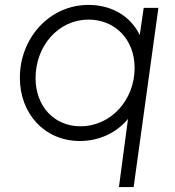

<svg xmlns="http://www.w3.org/2000/svg" viewBox="-20 -563 713 783"><path d="M465 200H525L626 -531H566L550 -420C513 -496 437 -543 341 -543C182 -543 61 -408 61 -246C61 -100 161 12 306 12C384 12 455 -21 502 -78ZM125 -244C125 -374 216 -483 342 -483C448 -483 529 -403 529 -286C529 -157 434 -48 308 -48C200 -48 125 -131 125 -244Z"/></svg>

Font: Mluvka Light
Style: Italic
Weight: 300
Italic angle: -8°
Designer: Modified by Jiří Krblich, Original typeface by Gumpita Rahayu
Foundry: Gumpita Rahayu & Jiří Krblich
Version: Version 2.000;Glyphs 3.1.1 (3134)